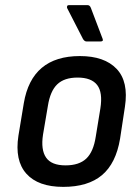

<svg xmlns="http://www.w3.org/2000/svg" viewBox="-20 -719 542 750"><path d="M227 11Q129 11 83 -40.5Q37 -92 52 -189L73 -316Q104 -500 292 -500Q388 -500 435.5 -450Q483 -400 468 -302L449 -177Q433 -81 378.5 -35Q324 11 227 11ZM236 -73Q289 -73 317 -99.5Q345 -126 354 -185L372 -295Q382 -358 359.5 -387Q337 -416 283 -416Q231 -416 203.5 -389.5Q176 -363 167 -305L148 -193Q139 -134 160 -103.5Q181 -73 236 -73ZM318 -557Q310 -557 304 -567L242 -688Q241 -692 242.5 -695.5Q244 -699 249 -699H322Q331 -699 335 -688L381 -567Q385 -557 372 -557Z"/></svg>

Font: Sofia Sans Semi Condensed SemiBold
Style: Italic
Weight: 600
Italic angle: -9°
Version: Version 4.100